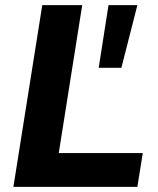

<svg xmlns="http://www.w3.org/2000/svg" viewBox="-20 -725 613 745"><path d="M32 0 144 -705H299L208 -131H534L513 0ZM363 -462 401 -705H513L451 -462Z"/></svg>

Font: Nunito Sans 12pt ExtraLight 12pt ExtraBold
Style: Italic
Weight: 800
Italic angle: -9°
Version: Version 3.101;gftools[0.9.27]